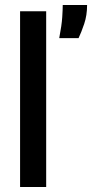

<svg xmlns="http://www.w3.org/2000/svg" viewBox="-20 -745 367 765"><path d="M60 0V-700H164V0ZM216 -593Q226 -645 228 -677Q230 -709 230 -725H327Q327 -684 315.5 -650Q304 -616 293 -593Z"/></svg>

Font: Bricolage Grotesque 12pt Condensed Medium
Style: Regular
Weight: 500
Width: 3
Designer: Mathieu Triay
Foundry: Atelier Triay
Version: Version 1.001; ttfautohint (v1.8.4.7-5d5b);gftools[0.9.33.de